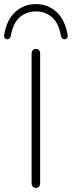

<svg xmlns="http://www.w3.org/2000/svg" viewBox="-59 -916 352 942"><path d="M96 -18V-652Q96 -663 101.5 -669.5Q107 -676 117 -676Q127 -676 132.5 -669.5Q138 -663 138 -652V-18Q138 -7 132.5 -0.5Q127 6 117 6Q107 6 101.5 -0.5Q96 -7 96 -18ZM-39 -743Q-26 -820 16.5 -858Q59 -896 117 -896Q175 -896 217.5 -858Q260 -820 273 -743Q274 -734 269 -728.5Q264 -723 257 -723Q253 -723 248.5 -726Q244 -729 242 -734Q240 -736 240 -740Q229 -803 196 -831.5Q163 -860 117 -860Q71 -860 38 -831.5Q5 -803 -6 -740Q-6 -736 -8 -734Q-10 -729 -14.5 -726Q-19 -723 -23 -723Q-30 -723 -35 -728.5Q-40 -734 -39 -743Z"/></svg>

Font: SN Pro Thin
Style: Regular
Weight: 200
Designer: Tobias Whetton
Foundry: Supernotes
Version: Version 1.003;Glyphs 3.3 (3324)